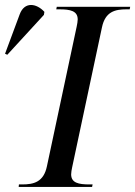

<svg xmlns="http://www.w3.org/2000/svg" viewBox="-93 -741 536 761"><path d="M-64 -524 81 -682 83 -694C52 -728 4 -736 -15 -684L-73 -528ZM-19 0H272L274 -10H261C219 -10 189 -16 189 -50C189 -56 191 -70 193 -78L311 -632C324 -695 363 -704 408 -704H421L423 -714H132L130 -704H143C185 -704 215 -698 215 -664C215 -658 213 -644 211 -636L93 -82C80 -19 40 -10 -5 -10H-18Z"/></svg>

Font: Noto Serif Display
Style: Italic
Weight: 400
Italic angle: -12°
Designer: Monotype Design Team
Foundry: Monotype Imaging Inc.
Version: Version 2.009